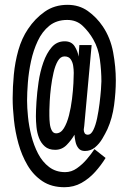

<svg xmlns="http://www.w3.org/2000/svg" viewBox="-20 -784 540 807"><path d="M251 2.9Q196.3 2.9 158.2 -22.5Q120.1 -47.9 95.7 -89.4Q71.3 -130.9 57.6 -180.2Q43.9 -229.5 38.6 -279.8Q33.2 -330.1 33.2 -371.1Q33.2 -418 38.1 -470.2Q43 -522.5 57.1 -572.8Q71.3 -623 97.7 -662.1Q127 -706.1 168 -734.9Q209 -763.7 263.7 -763.7Q312.5 -763.7 349.1 -737.8Q385.7 -711.9 412.1 -672.9Q444.3 -625 455.6 -564Q466.8 -502.9 466.8 -446.3Q466.8 -396.5 459.5 -341.8Q452.1 -287.1 431.6 -241.2Q422.9 -222.7 410.2 -201.2Q397.5 -179.7 379.4 -164.6Q361.3 -149.4 336.9 -149.4Q319.3 -149.4 310.1 -160.6Q300.8 -171.9 297.4 -188Q293.9 -204.1 293 -217.8Q280.3 -195.3 260.3 -174.8Q240.2 -154.3 211.9 -154.3Q184.6 -154.3 168.5 -168.5Q152.3 -182.6 144 -204.1Q135.7 -225.6 133.3 -250Q130.9 -274.4 130.9 -294.9Q130.9 -318.4 133.3 -356.9Q135.7 -395.5 142.1 -439Q148.4 -482.4 162.1 -521.5Q175.8 -560.5 197.3 -585.4Q218.8 -610.4 252 -610.4Q280.3 -610.4 293.5 -589.8Q306.6 -569.3 310.5 -545.9L313.5 -594.7H365.2L334 -253.9Q334 -251 333 -247.1Q332 -243.2 332 -239.3Q332 -230.5 335.9 -224.1Q339.8 -217.8 349.6 -217.8Q362.3 -217.8 372.1 -237.3Q381.8 -256.8 388.2 -287.1Q394.5 -317.4 398.4 -349.1Q402.3 -380.9 404.3 -406.7Q406.2 -432.6 406.2 -442.4Q406.2 -485.4 399.9 -533.2Q393.6 -581.1 372.1 -618.2Q354.5 -649.4 328.1 -674.8Q301.8 -700.2 262.7 -700.2Q217.8 -700.2 187.5 -675.8Q157.2 -651.4 138.7 -611.8Q120.1 -572.3 110.4 -526.9Q100.6 -481.4 97.2 -437.5Q93.8 -393.6 93.8 -361.3Q93.8 -332 97.7 -293Q101.6 -253.9 111.8 -213.4Q122.1 -172.9 140.1 -138.2Q158.2 -103.5 186.5 -82Q214.8 -60.5 253.9 -60.5Q280.3 -60.5 303.2 -76.7Q326.2 -92.8 345.2 -115.2Q364.3 -137.7 377 -157.2L423.8 -120.1Q405.3 -89.8 379.9 -61.5Q354.5 -33.2 322.3 -15.1Q290 2.9 251 2.9ZM215.8 -223.6Q235.4 -223.6 248.5 -245.1Q261.7 -266.6 270 -299.3Q278.3 -332 282.7 -368.2Q287.1 -404.3 288.6 -434.1Q290 -463.9 290 -477.5Q290 -491.2 287.6 -507.3Q285.2 -523.4 276.9 -535.2Q268.6 -546.9 251 -546.9Q234.4 -546.9 223.1 -527.8Q211.9 -508.8 205.1 -479Q198.2 -449.2 194.3 -417.5Q190.4 -385.7 189 -359.4Q187.5 -333 187.5 -321.3Q187.5 -313.5 187.5 -297.4Q187.5 -281.2 189.5 -264.2Q191.4 -247.1 197.8 -235.4Q204.1 -223.6 215.8 -223.6Z"/></svg>

Font: Kosugi
Style: Regular
Weight: 400
Version: Version 4.002